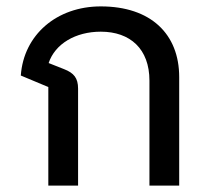

<svg xmlns="http://www.w3.org/2000/svg" viewBox="-20 -580 656 600"><path d="M131 0H224V-303C224 -336 211 -352 180 -364L132 -383C152 -443 216 -481 295 -481C387 -481 447 -427 447 -328V0H540V-339C540 -474 451 -560 295 -560C157 -560 54 -471 45 -344L131 -308Z"/></svg>

Font: IBM Plex Thai Text
Style: Regular
Weight: 450
Designer: Mike Abbink, Paul van der Laan, Pieter van Rosmalen, Ben Mitchell, Mark Frömberg
Foundry: Bold Monday
Version: Version 1.0